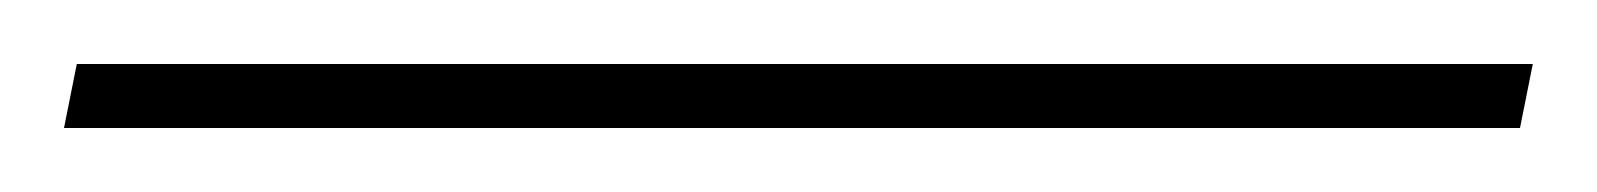

<svg xmlns="http://www.w3.org/2000/svg" viewBox="-24 10 499 60"><path d="M0 30H455L451 50H-4Z"/></svg>

Font: Albert Sans Thin
Style: Italic
Weight: 250
Italic angle: -11.25°
Designer: Andreas Rasmussen
Foundry: a.Foundry
Version: Version 1.025